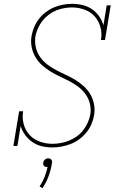

<svg xmlns="http://www.w3.org/2000/svg" viewBox="-20 -763 640 1004"><path d="M253 8Q225 8 198 1.5Q171 -5 149.5 -20Q128 -35 112 -56.5Q96 -78 88 -104L71 0H50L80 -181H101Q95 -146 104 -113.5Q113 -81 134.5 -57.5Q156 -34 188 -22.5Q220 -11 254 -11Q276 -11 297.5 -15Q319 -19 340.5 -27.5Q362 -36 381 -49.5Q400 -63 414.5 -81.5Q429 -100 438.5 -121Q448 -142 452 -163Q457 -193 450 -221Q443 -249 427 -271Q411 -293 389 -309.5Q367 -326 342 -339Q317 -352 292 -363.5Q267 -375 243.5 -389.5Q220 -404 199.5 -422.5Q179 -441 165 -465Q151 -489 145.5 -517Q140 -545 145 -575Q149 -598 158.5 -621Q168 -644 183.5 -664Q199 -684 219.5 -699.5Q240 -715 262.5 -724.5Q285 -734 309.5 -738.5Q334 -743 357 -743Q385 -743 412 -736.5Q439 -730 461 -715Q483 -700 498 -678.5Q513 -657 521 -631L538 -735H559L529 -554H508Q514 -589 505 -621.5Q496 -654 475 -677.5Q454 -701 422.5 -712.5Q391 -724 357 -724Q325 -724 293 -715Q261 -706 233.5 -685Q206 -664 188.5 -634Q171 -604 165 -572Q161 -543 167.5 -515Q174 -487 190 -464.5Q206 -442 228 -425.5Q250 -409 274.5 -396Q299 -383 324.5 -371.5Q350 -360 373.5 -345.5Q397 -331 417.5 -312.5Q438 -294 452 -270.5Q466 -247 471.5 -218.5Q477 -190 472 -160Q468 -137 458 -113.5Q448 -90 431.5 -70Q415 -50 394 -34.5Q373 -19 349.5 -10Q326 -1 301.5 3.5Q277 8 253 8ZM202 221 187 212Q203 188 213 162.5Q223 137 229 110H226Q221 110 217 109Q213 108 210 104.5Q207 101 206 96.5Q205 92 206 88Q207 83 209 79Q211 75 215 71.5Q219 68 223.5 66.5Q228 65 233 65Q238 65 241.5 66.5Q245 68 248 71.5Q251 75 252 79Q253 83 252 88Q247 122 235 156Q223 190 202 221Z"/></svg>

Font: Iosevka Etoile Thin
Style: Italic
Weight: 100
Italic angle: -9°
Designer: Belleve Invis
Foundry: Belleve Invis
Version: Version 22.1.2; ttfautohint (v1.8.4)